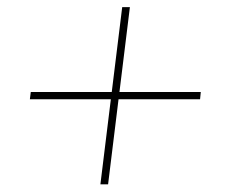

<svg xmlns="http://www.w3.org/2000/svg" viewBox="-20 -596 620 524"><path d="M526 -325H303.5L275 -93H254L282.5 -325H61.5L64 -345H285L313.5 -576.5H334.5L306 -345H528Z"/></svg>

Font: Lato ExtraLight
Style: Italic
Weight: 275
Italic angle: -7°
Designer: Lukasz Dziedzic with Adam Twardoch and Botio Nikoltchev
Foundry: tyPoland Lukasz Dziedzic
Version: Version 2.015; 2015-08-06; http://www.latofonts.com/